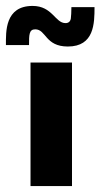

<svg xmlns="http://www.w3.org/2000/svg" viewBox="-49 -628 339 648"><path d="M180 -471C269 -471 270 -549 270 -604H192C192 -587 191 -574 190 -565C188 -555 182 -550 172 -550C137 -550 128 -608 61 -608C-33 -608 -29 -520 -29 -476H49C49 -511 49 -529 70 -529C107 -529 103 -471 180 -471ZM194 0V-417H54V0Z"/></svg>

Font: OSH Darker Grotesque Black
Style: Regular
Weight: 900
Designer: Gabriel Lam
Foundry: TypeRant
Version: Version 1.000;Glyphs 3.1.1 (3148)